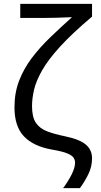

<svg xmlns="http://www.w3.org/2000/svg" viewBox="-20 -780 524 995"><path d="M457 40Q457 84 437.5 123.5Q418 163 394 195H307Q331 163 350 126.5Q369 90 369 63Q369 49 361 37Q353 25 327.5 14.5Q302 4 248 -5Q153 -22 104 -73.5Q55 -125 55 -224Q55 -299 79 -361.5Q103 -424 144.5 -479Q186 -534 240 -586Q294 -638 353 -691Q349 -691 326.5 -690Q304 -689 271.5 -688Q239 -687 205 -687H85V-760H457V-694Q354 -607 291.5 -538.5Q229 -470 198 -415Q167 -360 156.5 -315Q146 -270 146 -230Q146 -173 166 -143.5Q186 -114 224 -99.5Q262 -85 316 -74Q393 -58 425 -30.5Q457 -3 457 40Z"/></svg>

Font: Noto IKEA Latin
Style: Regular
Weight: 400
Designer: Monotype Design Team
Foundry: Monotype Imaging Inc.
Version: Version 1.0